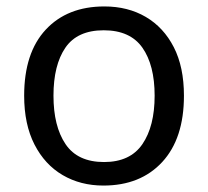

<svg xmlns="http://www.w3.org/2000/svg" viewBox="-20 -566 645 596"><path d="M551 -269Q551 -136 483.5 -63Q416 10 301 10Q230 10 174.5 -22.5Q119 -55 87 -117.5Q55 -180 55 -269Q55 -402 122 -474Q189 -546 304 -546Q377 -546 432.5 -513.5Q488 -481 519.5 -419.5Q551 -358 551 -269ZM146 -269Q146 -174 183.5 -118.5Q221 -63 303 -63Q384 -63 422 -118.5Q460 -174 460 -269Q460 -364 422 -418Q384 -472 302 -472Q220 -472 183 -418Q146 -364 146 -269Z"/></svg>

Font: Noto Sans Adlam Unjoined
Style: Regular
Weight: 400
Designer: Mark Jamra, Neil Patel
Foundry: JamraPatel LLC
Version: Version 3.001